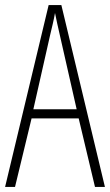

<svg xmlns="http://www.w3.org/2000/svg" viewBox="-20 -734 432 754"><path d="M353 0H392L221 -714H171L0 0H39L104 -269H289ZM215 -596 281 -305H111L177 -597C185 -631 191 -654 196 -683C202 -654 207 -630 215 -596Z"/></svg>

Font: Noto Sans Myanmar ExtraCondensed ExtraLight
Style: Regular
Weight: 200
Width: 2
Designer: Monotype Design Team
Foundry: Monotype Imaging Inc.
Version: Version 2.107